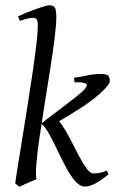

<svg xmlns="http://www.w3.org/2000/svg" viewBox="-20 -703 444 741"><path d="M403.8 -389.6Q403.8 -376.5 365.7 -341.8Q327.6 -307.1 260.3 -266.6L167.5 -210.4L138.7 -226.1L236.8 -300.8Q278.3 -332 299.1 -351.1Q319.8 -370.1 313.7 -378.4Q307.6 -386.7 267.6 -385.3L265.6 -402.8Q292 -406.2 316.7 -411.9Q341.3 -417.5 369.6 -417.5Q391.1 -417.5 397.5 -411.1Q403.8 -404.8 403.8 -389.6ZM197.3 -636.2Q197.3 -607.4 190.7 -554.7Q184.1 -502 173.8 -436.8Q163.6 -371.6 152.6 -303.7Q141.6 -235.8 132.8 -175Q124 -114.3 120.4 -70.8Q116.7 -27.3 121.1 -11.7Q108.9 -6.8 87.2 2.9Q65.4 12.7 54.2 18.1L38.6 4.4Q41 -13.2 48.1 -57.9Q55.2 -102.5 65.2 -163.3Q75.2 -224.1 85.7 -291.3Q96.2 -358.4 105.5 -421.1Q114.7 -483.9 120.4 -532.2Q126 -580.6 126 -603Q126 -625.5 120.4 -629.9Q114.7 -634.3 104.5 -634.3Q97.7 -634.3 81.1 -629.9Q64.5 -625.5 56.2 -622.6L49.8 -640.1Q87.4 -657.2 123.8 -669.9Q160.2 -682.6 170.9 -682.6Q183.6 -682.6 190.4 -675.3Q197.3 -668 197.3 -636.2ZM398.9 -30.3Q341.8 17.1 308.1 17.1Q288.6 17.1 270 -4.2Q251.5 -25.4 234.1 -58.1Q216.8 -90.8 200.4 -125.5Q184.1 -160.2 168.7 -187.7Q153.3 -215.3 138.7 -226.1L187.5 -253.4Q203.6 -244.1 220.2 -219.2Q236.8 -194.3 252.9 -162.8Q269 -131.3 284.4 -101.8Q299.8 -72.3 314 -53Q328.1 -33.7 340.3 -33.7Q357.4 -33.7 370.8 -37.1Q384.3 -40.5 391.6 -45.4Z"/></svg>

Font: Dai Banna SIL Light
Style: Italic
Weight: 300
Italic angle: -11°
Designer: Victor Gaultney
Foundry: SIL International
Version: Version 4.000